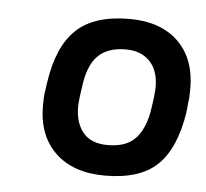

<svg xmlns="http://www.w3.org/2000/svg" viewBox="-36 -733 463 432"><g transform="rotate(5 195.0 -517.0)"><path d="M390 -551Q390 -530 388 -518L386 -497Q373 -414 333.5 -376.5Q294 -339 215 -339Q144 -339 103.5 -377.5Q63 -416 63 -484Q63 -505 65 -516L68 -537Q80 -619 120.5 -657Q161 -695 240 -695Q311 -695 350.5 -656.5Q390 -618 390 -551ZM147 -533 144 -512Q142 -496 142 -488Q142 -452 160 -430Q178 -408 216 -408Q259 -408 280 -432Q301 -456 307 -501L310 -522Q312 -540 312 -547Q312 -585 292 -605.5Q272 -626 238 -626Q197 -626 175 -604Q153 -582 147 -533Z"/></g></svg>

Font: Ropa Sans
Style: Italic
Weight: 400
Version: Version 1.100